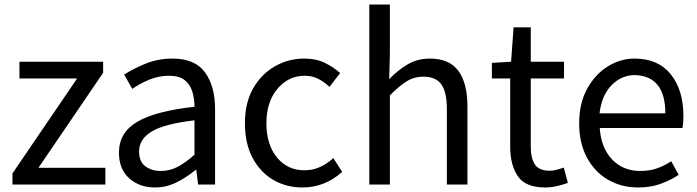

<svg xmlns="http://www.w3.org/2000/svg" viewBox="-20 -816 3084 849"><path d="M35 0V-49L321 -469H66V-543H436V-494L150 -74H446V0Z M665 13Q597 13 551.5 -27.5Q506 -68 506 -141Q506 -230 587 -277.5Q668 -325 840 -344Q840 -379 830.5 -410.5Q821 -442 797 -461.5Q773 -481 728 -481Q681 -481 639.5 -463.5Q598 -446 565 -423L529 -486Q567 -511 622.5 -534Q678 -557 743 -557Q842 -557 886.5 -496Q931 -435 931 -334V0H856L848 -65H845Q806 -32 760.5 -9.5Q715 13 665 13ZM691 -60Q731 -60 766 -78.5Q801 -97 840 -132V-284Q705 -268 650 -234Q595 -200 595 -147Q595 -101 623 -80.5Q651 -60 691 -60Z M1318 13Q1246 13 1188.5 -20.5Q1131 -54 1097 -117.5Q1063 -181 1063 -271Q1063 -362 1099.5 -425.5Q1136 -489 1196 -523Q1256 -557 1325 -557Q1378 -557 1416.5 -538Q1455 -519 1484 -493L1437 -432Q1413 -454 1387 -467.5Q1361 -481 1328 -481Q1255 -481 1206.5 -423Q1158 -365 1158 -271Q1158 -177 1204.5 -120Q1251 -63 1326 -63Q1364 -63 1396 -78Q1428 -93 1454 -117L1493 -56Q1416 13 1318 13Z M1613 0V-796H1704V-578L1701 -466Q1738 -505 1782 -531Q1826 -557 1881 -557Q1967 -557 2007 -502.5Q2047 -448 2047 -344V0H1956V-332Q1956 -409 1931.5 -443Q1907 -477 1853 -477Q1811 -477 1777.5 -456Q1744 -435 1704 -394V0Z M2391 13Q2304 13 2270 -36.5Q2236 -86 2236 -168V-469H2155V-538L2240 -543L2251 -695H2327V-543H2474V-469H2327V-166Q2327 -116 2345.5 -88.5Q2364 -61 2411 -61Q2425 -61 2442 -65.5Q2459 -70 2473 -75L2491 -7Q2468 1 2442 7Q2416 13 2391 13Z M2801 13Q2729 13 2670 -20.5Q2611 -54 2576 -118Q2541 -182 2541 -271Q2541 -359 2576 -423Q2611 -487 2667 -522Q2723 -557 2786 -557Q2890 -557 2946 -487.5Q3002 -418 3002 -302Q3002 -272 2998 -250H2632Q2638 -162 2686.5 -111Q2735 -60 2812 -60Q2852 -60 2885 -71.5Q2918 -83 2948 -103L2981 -43Q2945 -19 2901 -3Q2857 13 2801 13ZM2631 -315H2922Q2922 -480 2787 -484Q2729 -484 2685 -440Q2641 -396 2631 -315Z"/></svg>

Font: Noto Sans CJK KR Regular (TTF)
Style: Regular
Weight: 400
Designer: Ryoko NISHIZUKA 西塚涼子 (kana & ideographs); Paul D. Hunt (Latin, Greek & Cyrillic); Wenlong ZHANG 张文龙 (bopomofo); Sandoll 
Foundry: Adobe Systems Incorporated
Version: Version 1.004;PS 1.004;hotconv 1.0.82;makeotf.lib2.5.63406